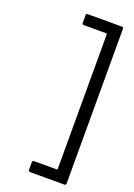

<svg xmlns="http://www.w3.org/2000/svg" viewBox="-167 -838 714 1022"><g transform="rotate(20 190.0 -326.5)"><path d="M134 111V69Q134 59 144 59H272Q276 59 276 55V-708Q276 -712 272 -712H145Q135 -712 135 -722V-764Q135 -774 145 -774H337Q347 -774 347 -764V111Q347 121 337 121H144Q134 121 134 111Z"/></g></svg>

Font: Barlow GEO
Style: Regular
Weight: 400
Designer: Jeremy Tribby
Foundry: Tribby Type
Version: Version 1.408